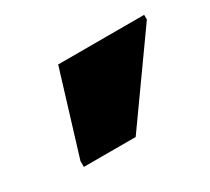

<svg xmlns="http://www.w3.org/2000/svg" viewBox="-56 -851 392 359"><g transform="rotate(-30 140.0 -671.0)"><path d="M151.9 -576.2 279.8 -755.9V-766.1H94.2L40 -588.9V-576.2Z"/></g></svg>

Font: Noto Reveo Sans
Style: Regular
Weight: 800
Designer: Monotype Design Team
Foundry: Monotype Imaging Inc.
Version: Version 2.007